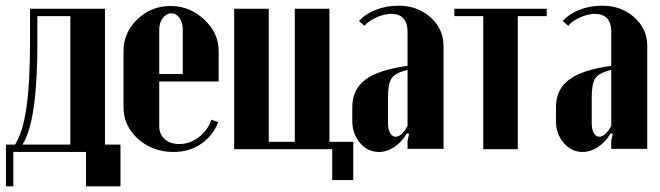

<svg xmlns="http://www.w3.org/2000/svg" viewBox="-20 -526 2327 677"><path d="M26.9 130.9H1V-16.1H33.2Q60.5 -59.6 73.2 -146.5Q85.9 -233.4 85.9 -383.8V-495.1H350.1V-16.1H404.8V130.9H283.2V9.8H26.9ZM59.1 -16.1H228V-469.2H111.8V-373Q111.8 -97.7 59.1 -16.1Z M415.5 -346.2Q415.5 -411.1 464.4 -458Q513.2 -504.9 581.5 -504.9Q648.9 -504.9 700 -457.3Q751 -409.7 751 -346.2V-238.8H541.5V-81.1Q541.5 -52.7 560.8 -35.4Q580.1 -18.1 611.8 -18.1Q648.9 -18.1 680.4 -41.7Q711.9 -65.4 725.6 -104L749.5 -95.2Q730 -45.9 688.2 -18.1Q646.5 9.8 591.8 9.8Q518.1 9.8 466.8 -36.1Q415.5 -82 415.5 -147.9ZM541.5 -265.1H624.5V-422.9Q624.5 -446.8 612.8 -462.9Q601.1 -479 584 -479Q566.9 -479 554.2 -462.4Q541.5 -445.8 541.5 -422.9Z M805.7 0V-495.1H927.7V-25.9H1019.5V-495.1H1141.6V-25.9H1225.6V108.9H1151.4V0Z M1222.2 -99.1V-148.9Q1222.2 -210.4 1268.3 -245.1Q1314.5 -279.8 1417 -293.9V-415Q1417 -444.8 1402.3 -460.9Q1387.7 -477.1 1360.4 -477.1Q1335.4 -477.1 1307.4 -464.6Q1279.3 -452.1 1265.1 -435.1L1246.1 -452.1Q1267.1 -476.1 1304.2 -491Q1341.3 -505.9 1385.3 -505.9Q1452.6 -505.9 1498.3 -464.8Q1543.9 -423.8 1543.9 -363.8V-1H1417V-28.8L1422.4 -54.2L1415 -56.2Q1397 -25.4 1370.6 -7.8Q1344.2 9.8 1315.9 9.8Q1276.9 9.8 1249.5 -22Q1222.2 -53.7 1222.2 -99.1ZM1375 -43.9Q1396 -43.9 1417 -82V-279.8Q1374 -269 1361.1 -250.5Q1348.1 -231.9 1348.1 -181.2V-91.8Q1348.1 -70.3 1355.5 -57.1Q1362.8 -43.9 1375 -43.9Z M1907.7 -495.1V-469.2H1805.7V0H1684.1V-469.2H1582V-495.1Z M1940.4 -99.1V-148.9Q1940.4 -210.4 1986.6 -245.1Q2032.7 -279.8 2135.3 -293.9V-415Q2135.3 -444.8 2120.6 -460.9Q2106 -477.1 2078.6 -477.1Q2053.7 -477.1 2025.6 -464.6Q1997.6 -452.1 1983.4 -435.1L1964.4 -452.1Q1985.4 -476.1 2022.5 -491Q2059.6 -505.9 2103.5 -505.9Q2170.9 -505.9 2216.6 -464.8Q2262.2 -423.8 2262.2 -363.8V-1H2135.3V-28.8L2140.6 -54.2L2133.3 -56.2Q2115.2 -25.4 2088.9 -7.8Q2062.5 9.8 2034.2 9.8Q1995.1 9.8 1967.8 -22Q1940.4 -53.7 1940.4 -99.1ZM2093.3 -43.9Q2114.3 -43.9 2135.3 -82V-279.8Q2092.3 -269 2079.3 -250.5Q2066.4 -231.9 2066.4 -181.2V-91.8Q2066.4 -70.3 2073.7 -57.1Q2081.1 -43.9 2093.3 -43.9Z"/></svg>

Font: Moniqa Black Heading
Style: Regular
Weight: 900
Designer: Rajesh Rajput
Foundry: Rajesh Rajput
Version: Version 1.000